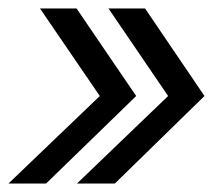

<svg xmlns="http://www.w3.org/2000/svg" viewBox="-39 -474 528 454"><path d="M-19 -40 197 -247 55.5 -454H142L283 -247L70 -40ZM143 -40 358.5 -247 217.5 -454H304L444.5 -247L232.5 -40Z"/></svg>

Font: Anybody
Style: Italic
Weight: 400
Italic angle: -10°
Designer: Tyler Finck
Foundry: Etcetera Type Company
Version: Version 1.010; ttfautohint (v1.8.3) -l 8 -r 50 -G 200 -x 14 